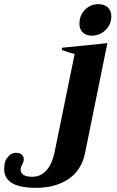

<svg xmlns="http://www.w3.org/2000/svg" viewBox="-191 -713 559 921"><path d="M190 -599Q190 -639 216.5 -666Q243 -693 281 -693Q310 -693 326.5 -677Q343 -661 343 -635Q343 -596 315.5 -569Q288 -542 250 -542Q222 -542 206 -557.5Q190 -573 190 -599ZM-171 98Q-171 84 -168 69Q-165 52 -149.5 36Q-134 20 -115 20Q-96 20 -86.5 29Q-77 38 -77 52Q-77 58 -78 61Q-80 68 -86 79Q-92 90 -92 101Q-92 118 -77.5 126.5Q-63 135 -37 135Q5 135 32 104Q59 73 70 21L167 -454Q145 -459 105 -473L107 -484L324 -506L217 21Q200 104 137.5 146Q75 188 -19 188Q-171 188 -171 98Z"/></svg>

Font: Trirong
Style: Bold Italic
Weight: 700
Italic angle: -12°
Designer: Katatrad Team
Foundry: CadsonDemak
Version: Version 1.001